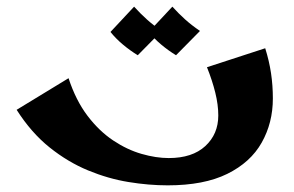

<svg xmlns="http://www.w3.org/2000/svg" viewBox="-20 -550 885 577"><path d="M484 7Q427 7 366 -3Q305 -13 244.5 -38Q184 -63 129 -107Q74 -151 30 -220L186 -315Q208 -248 243 -202Q278 -156 320 -128Q362 -100 405.5 -87.5Q449 -75 487 -75Q558 -75 597 -111Q636 -147 636 -203Q636 -235 627 -271.5Q618 -308 602 -348L777 -405Q789 -367 794.5 -330Q800 -293 800 -254Q800 -181 766.5 -121.5Q733 -62 663 -27.5Q593 7 484 7ZM394 -384Q371 -398 349.5 -416Q328 -434 312 -454L383 -530Q402 -509 421.5 -491.5Q441 -474 466 -457ZM509 -384Q486 -398 464.5 -416Q443 -434 427 -454L498 -530Q517 -509 536.5 -491.5Q556 -474 581 -457Z"/></svg>

Font: Marhey Medium
Style: Regular
Weight: 500
Designer: Nur Syamsi & Bustanul Arifin
Foundry: Namelatype
Version: Version 1.000